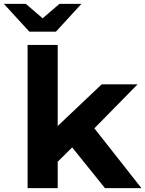

<svg xmlns="http://www.w3.org/2000/svg" viewBox="-71 -975 753 995"><path d="M303 -211 228 -137V0H72V-742H228V-322L456 -538H642L418 -310L662 0H473ZM351 -955 219 -811H81L-51 -955H63L150 -880L237 -955Z"/></svg>

Font: APTA Sans Regular
Style: Bold Italic
Weight: 700
Version: Version 7.200